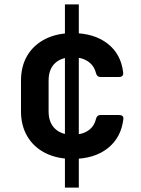

<svg xmlns="http://www.w3.org/2000/svg" viewBox="-20 -710 640 870"><path d="M274.2 140V-690H337.1V140ZM308.6 10Q238.5 10 185.8 -16.5Q133.1 -42.9 104.1 -91.6Q75.1 -140.3 75.1 -205.9V-344.1Q75.1 -410.7 104.1 -458.9Q133.1 -507.1 185.8 -533.5Q238.5 -560 308.6 -560Q405.8 -560 467.1 -512.7Q528.4 -465.3 538 -382.2Q541 -361.2 519 -361.2H435.6Q418.8 -361.2 414.6 -379.6Q406 -413.7 377.9 -432.2Q349.8 -450.7 308.6 -450.7Q257.8 -450.7 229 -423.4Q200.2 -396 200.2 -344.6V-205.9Q200.2 -155 229 -127.1Q257.8 -99.3 308.6 -99.3Q350.4 -99.3 378.5 -117.7Q406.6 -136.1 414.6 -170.4Q418.8 -188.8 435.6 -188.8H519Q541 -188.8 539 -170.4Q529 -86.1 467.9 -38Q406.8 10 308.6 10Z"/></svg>

Font: Pitagon Sans Mono
Style: Regular
Weight: 400
Monospace: yes
Designer: Travis Tran
Foundry: Pitagon
Version: Version 1.001;gftools[0.9.26]